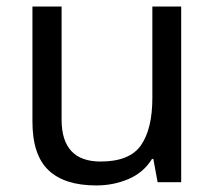

<svg xmlns="http://www.w3.org/2000/svg" viewBox="-20 -556 658 586"><path d="M533 -536V0H461L448 -71H444Q418 -29 372 -9.5Q326 10 274 10Q177 10 128 -36.5Q79 -83 79 -185V-536H168V-191Q168 -63 287 -63Q376 -63 410.5 -113Q445 -163 445 -257V-536Z"/></svg>

Font: Noto Sans NKo
Style: Regular
Weight: 400
Designer: Monotype Design Team
Foundry: Monotype Imaging Inc.
Version: Version 2.003; ttfautohint (v1.8.4.7-5d5b)